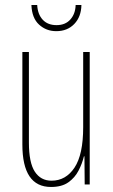

<svg xmlns="http://www.w3.org/2000/svg" viewBox="-20 -785 448 764"><path d="M337 -578V-51H317L316 -163H314Q307 -134 292.5 -106Q278 -78 252 -59.5Q226 -41 183 -41Q69 -41 69 -210V-578H95V-218Q95 -138 118.5 -102Q142 -66 185 -66Q242 -66 276.5 -118Q311 -170 311 -279V-578ZM304 -765Q303 -718 275.5 -689.5Q248 -661 204 -661Q164 -661 135.5 -687Q107 -713 105 -765H128Q130 -728 150 -706.5Q170 -685 205 -685Q240 -685 260 -707.5Q280 -730 281 -765Z"/></svg>

Font: Noto Sans Tamil UI ExtraCondensed Thin
Style: Regular
Weight: 100
Width: 2
Designer: Jelle Bosma - Monotype Design Team
Foundry: Monotype Imaging Inc.
Version: Version 2.004; ttfautohint (v1.8.4.7-5d5b)